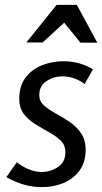

<svg xmlns="http://www.w3.org/2000/svg" viewBox="-20 -754 419 787"><path d="M327 -410Q284 -441 235 -441Q200 -441 170.5 -421.5Q141 -402 141 -364Q141 -339 160 -322Q179 -305 207.5 -289.5Q236 -274 264.5 -255Q293 -236 312 -208.5Q331 -181 331 -139Q331 -89 306 -55Q281 -21 240.5 -4Q200 13 153 13Q112 13 75.5 2Q39 -9 6 -28L49 -89Q71 -71 98 -60Q125 -49 150 -49Q186 -49 217 -69Q248 -89 248 -130Q248 -159 229 -177.5Q210 -196 182 -211.5Q154 -227 125.5 -244.5Q97 -262 78 -286.5Q59 -311 59 -349Q59 -403 85.5 -437Q112 -471 153.5 -487Q195 -503 240 -503Q306 -503 361 -470ZM243 -661 155 -580H88L212 -734H295L379 -579H310Z"/></svg>

Font: Rosario Light
Style: Italic
Weight: 300
Italic angle: -8.05°
Designer: Hector Gatti
Foundry: Omnibus Type
Version: Version 1.101; ttfautohint (v1.8.1.43-b0c9)